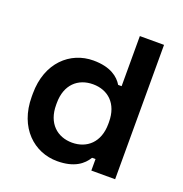

<svg xmlns="http://www.w3.org/2000/svg" viewBox="-128 -813 895 940"><g transform="rotate(20 319.0 -343.0)"><path d="M270 14C360 14 403 -22 426 -60H444V0H568V-700H442V-439H424C403 -474 360 -510 270 -510C150 -510 46 -418 46 -256V-240C46 -78 151 14 270 14ZM172 -243V-253C172 -349 230 -400 308 -400C386 -400 444 -349 444 -253V-243C444 -147 385 -96 308 -96C231 -96 172 -147 172 -243Z"/></g></svg>

Font: Meta Space
Style: Bold
Weight: 700
Designer: Meta Pool / Florian Karsten
Foundry: Meta Pool / Florian Karsten
Version: Version 2.000;Glyphs 3.1.1 (3137)